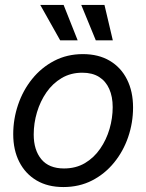

<svg xmlns="http://www.w3.org/2000/svg" viewBox="-20 -755 600 787"><path d="M239.7 11.7Q175.8 11.7 129.9 -15.4Q84 -42.5 59.1 -91.3Q34.2 -140.1 34.2 -205.1Q34.2 -267.1 54.2 -325.9Q74.2 -384.8 111.8 -431.4Q149.4 -478 202.1 -505.6Q254.9 -533.2 319.8 -533.2Q383.8 -533.2 429.9 -505.9Q476.1 -478.5 500.7 -429.2Q525.4 -379.9 525.4 -314.5Q525.4 -252 505.4 -193.4Q485.4 -134.8 447.5 -88.4Q409.7 -42 357.2 -15.1Q304.7 11.7 239.7 11.7ZM242.2 -64.5Q291 -64.5 328.1 -86.4Q365.2 -108.4 390.6 -145.3Q416 -182.1 429 -226.6Q441.9 -271 441.9 -315.9Q441.9 -358.9 427.7 -390.6Q413.6 -422.4 386 -439.7Q358.4 -457 317.4 -457Q270 -457 232.9 -435.1Q195.8 -413.1 170.4 -376.5Q145 -339.8 131.6 -294.9Q118.2 -250 118.2 -203.6Q118.2 -140.1 149.4 -102.3Q180.7 -64.5 242.2 -64.5ZM372.6 -589.8 313 -734.9H408.2L442.4 -589.8ZM226.6 -589.8 145 -734.9H240.7L298.3 -589.8Z"/></svg>

Font: Inter 28pt
Style: Italic
Weight: 400
Italic angle: -9.3988°
Designer: Rasmus Andersson
Foundry: rsms
Version: Version 4.001;git-66647c0bb